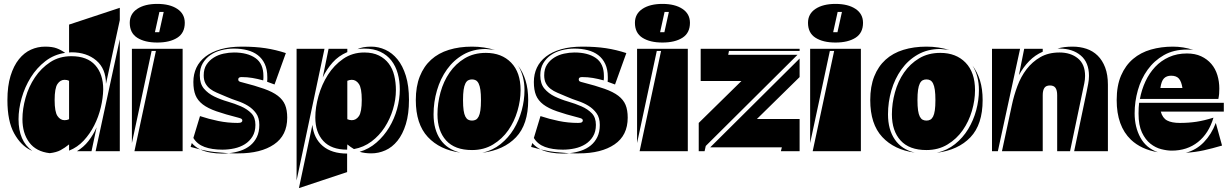

<svg xmlns="http://www.w3.org/2000/svg" viewBox="-20 -775 6308 984"><path d="M509 -317Q508 -272 496.5 -224Q485 -176 463 -132.5Q441 -89 409 -54.5Q377 -20 334 -3V-35Q312 -17 290.5 -5.5Q269 6 235 10Q165 2 130 -45Q95 -92 95 -164Q95 -217 111 -274Q127 -331 159 -378.5Q191 -426 237.5 -456.5Q284 -487 346 -487Q427 -487 468 -441Q509 -395 509 -317ZM334 -649 594 -735V-672L523 -345Q523 -423 473.5 -465Q424 -507 346 -507Q343 -507 340 -506.5Q337 -506 334 -506ZM138 -5Q87 -29 52.5 -91.5Q18 -154 18 -262Q18 -334 34 -386Q50 -438 77 -471.5Q104 -505 138.5 -520.5Q173 -536 211 -536Q248 -536 270.5 -527.5Q293 -519 314 -504Q257 -496 212.5 -461.5Q168 -427 137.5 -378Q107 -329 91 -272.5Q75 -216 75 -164Q75 -52 145 -2ZM470 0 594 -574V0ZM334 -361Q324 -366 311 -366Q289 -366 274.5 -344.5Q260 -323 260 -262Q260 -202 274.5 -180.5Q289 -159 311 -159Q324 -159 334 -164ZM475 -122 449 0H374Q409 -21 433.5 -52.5Q458 -84 475 -122Z M779 -514H757L656 -42V-525H916V0H669ZM927 -658Q927 -606 888.5 -581.5Q850 -557 786 -557Q722 -557 683.5 -581.5Q645 -606 645 -658Q645 -704 683.5 -729.5Q722 -755 786 -755Q850 -755 888.5 -729.5Q927 -704 927 -658ZM774 -610H796L819 -714H797Z M1452 -172Q1452 -81 1384.5 -35Q1317 11 1202 11Q1189 11 1176.5 11Q1164 11 1153 10Q1184 7 1212.5 -2.5Q1241 -12 1262.5 -29.5Q1284 -47 1296.5 -73Q1309 -99 1309 -135Q1309 -172 1292 -195Q1275 -218 1250.5 -233Q1226 -248 1197 -257.5Q1168 -267 1143 -278L1131 -283Q1110 -292 1091 -300Q1072 -308 1057 -319.5Q1042 -331 1033 -347.5Q1024 -364 1024 -389Q1024 -422 1038.5 -444Q1053 -466 1075.5 -480Q1098 -494 1125.5 -500Q1153 -506 1179 -506Q1248 -506 1289 -477.5Q1330 -449 1330 -386Q1330 -381 1330 -375Q1330 -369 1329 -363Q1300 -371 1273.5 -375.5Q1247 -380 1218 -380Q1201 -380 1201 -368Q1201 -361 1206 -358Q1211 -355 1221 -353Q1288 -336 1333 -320Q1378 -304 1404 -284Q1430 -264 1441 -237.5Q1452 -211 1452 -172ZM1005 -180Q1050 -165 1098.5 -155Q1147 -145 1198 -145Q1212 -145 1217 -148.5Q1222 -152 1222 -157Q1222 -163 1217.5 -166Q1213 -169 1201 -172Q1134 -189 1089.5 -204.5Q1045 -220 1019 -240Q993 -260 982 -287Q971 -314 971 -355Q971 -395 986.5 -428Q1002 -461 1033 -485Q1064 -509 1110.5 -522.5Q1157 -536 1220 -536Q1288 -536 1340.5 -528Q1393 -520 1445 -503L1387 -342L1349 -356Q1350 -362 1350 -368Q1350 -374 1350 -380Q1350 -419 1337 -447Q1324 -475 1301 -492.5Q1278 -510 1246.5 -518Q1215 -526 1179 -526Q1146 -526 1114.5 -518Q1083 -510 1058.5 -493Q1034 -476 1019 -450.5Q1004 -425 1004 -389Q1004 -346 1025 -321Q1046 -296 1078 -280.5Q1110 -265 1146.5 -254.5Q1183 -244 1215 -230Q1247 -216 1268 -194.5Q1289 -173 1289 -135Q1289 -100 1274 -75.5Q1259 -51 1235 -36Q1211 -21 1181 -14.5Q1151 -8 1120 -8Q1066 -8 1028 -22Q990 -36 971 -68ZM1153 10Q1145 11 1136.5 11.5Q1128 12 1120 12Q1088 12 1059 7Q1030 2 1006 -9L1020 -6Q1050 1 1078.5 4Q1107 7 1136 9ZM957 -22 963 -42Q980 -22 1006 -9Z M2009 -313Q2009 -265 1994 -215Q1979 -165 1951.5 -122.5Q1924 -80 1884 -50Q1844 -20 1794 -11Q1786 -16 1777 -22Q1768 -28 1760 -35L1759 -8Q1678 -8 1637 -52.5Q1596 -97 1596 -173Q1596 -225 1612.5 -283.5Q1629 -342 1660.5 -391.5Q1692 -441 1739 -473.5Q1786 -506 1847 -506Q1891 -506 1922 -490.5Q1953 -475 1972.5 -449Q1992 -423 2000.5 -388Q2009 -353 2009 -313ZM1500 -525H1643L1500 150ZM1512 189 1581 -135Q1588 -66 1634 -27Q1680 12 1759 12V107ZM2076 -263Q2076 -191 2060 -139Q2044 -87 2017 -53.5Q1990 -20 1955 -4.5Q1920 11 1883 11Q1850 11 1823 3Q1871 -11 1909.5 -44.5Q1948 -78 1974.5 -122Q2001 -166 2015 -216.5Q2029 -267 2029 -317Q2029 -360 2018.5 -398Q2008 -436 1986 -464.5Q1964 -493 1929.5 -509.5Q1895 -526 1847 -526Q1828 -526 1812 -523Q1837 -536 1883 -536Q1920 -536 1955 -520Q1990 -504 2017 -471Q2044 -438 2060 -386.5Q2076 -335 2076 -263ZM1834 -263Q1834 -323 1819.5 -344.5Q1805 -366 1783 -366Q1772 -366 1760 -361V-164Q1772 -159 1783 -159Q1805 -159 1819.5 -180Q1834 -201 1834 -263ZM1760 -525V-508Q1715 -489 1684.5 -454.5Q1654 -420 1634 -378L1664 -525Z M2222 -189Q2222 -245 2237.5 -301.5Q2253 -358 2284 -403Q2315 -448 2361.5 -476Q2408 -504 2470 -504Q2551 -504 2599.5 -454Q2648 -404 2648 -313Q2648 -261 2632 -206.5Q2616 -152 2585 -107.5Q2554 -63 2507 -34.5Q2460 -6 2399 -6Q2311 -6 2266.5 -55Q2222 -104 2222 -189ZM2202 -189Q2202 -111 2237 -60Q2272 -9 2339 7Q2234 -7 2172.5 -73Q2111 -139 2111 -262Q2111 -332 2131.5 -383.5Q2152 -435 2189.5 -469Q2227 -503 2280.5 -519.5Q2334 -536 2399 -536Q2432 -536 2460.5 -531.5Q2489 -527 2517 -519Q2506 -521 2494 -521.5Q2482 -522 2470 -524Q2405 -524 2355 -495.5Q2305 -467 2271 -419.5Q2237 -372 2219.5 -312Q2202 -252 2202 -189ZM2445 -262Q2445 -294 2442 -314.5Q2439 -335 2433 -347Q2427 -359 2418.5 -363.5Q2410 -368 2399 -368Q2388 -368 2379.5 -363.5Q2371 -359 2365 -347Q2359 -335 2356 -314.5Q2353 -294 2353 -262Q2353 -230 2356 -209.5Q2359 -189 2365 -177.5Q2371 -166 2379.5 -161.5Q2388 -157 2399 -157Q2410 -157 2418.5 -161.5Q2427 -166 2433 -177.5Q2439 -189 2442 -209.5Q2445 -230 2445 -262ZM2687 -262Q2687 -137 2624.5 -71.5Q2562 -6 2452 8Q2505 -4 2545.5 -36.5Q2586 -69 2613 -113.5Q2640 -158 2654 -210Q2668 -262 2668 -313Q2668 -386 2635 -439Q2660 -406 2673.5 -362.5Q2687 -319 2687 -262Z M3197 -172Q3197 -81 3129.5 -35Q3062 11 2947 11Q2934 11 2921.5 11Q2909 11 2898 10Q2929 7 2957.5 -2.5Q2986 -12 3007.5 -29.5Q3029 -47 3041.5 -73Q3054 -99 3054 -135Q3054 -172 3037 -195Q3020 -218 2995.5 -233Q2971 -248 2942 -257.5Q2913 -267 2888 -278L2876 -283Q2855 -292 2836 -300Q2817 -308 2802 -319.5Q2787 -331 2778 -347.5Q2769 -364 2769 -389Q2769 -422 2783.5 -444Q2798 -466 2820.5 -480Q2843 -494 2870.5 -500Q2898 -506 2924 -506Q2993 -506 3034 -477.5Q3075 -449 3075 -386Q3075 -381 3075 -375Q3075 -369 3074 -363Q3045 -371 3018.5 -375.5Q2992 -380 2963 -380Q2946 -380 2946 -368Q2946 -361 2951 -358Q2956 -355 2966 -353Q3033 -336 3078 -320Q3123 -304 3149 -284Q3175 -264 3186 -237.5Q3197 -211 3197 -172ZM2750 -180Q2795 -165 2843.5 -155Q2892 -145 2943 -145Q2957 -145 2962 -148.5Q2967 -152 2967 -157Q2967 -163 2962.5 -166Q2958 -169 2946 -172Q2879 -189 2834.5 -204.5Q2790 -220 2764 -240Q2738 -260 2727 -287Q2716 -314 2716 -355Q2716 -395 2731.5 -428Q2747 -461 2778 -485Q2809 -509 2855.5 -522.5Q2902 -536 2965 -536Q3033 -536 3085.5 -528Q3138 -520 3190 -503L3132 -342L3094 -356Q3095 -362 3095 -368Q3095 -374 3095 -380Q3095 -419 3082 -447Q3069 -475 3046 -492.5Q3023 -510 2991.5 -518Q2960 -526 2924 -526Q2891 -526 2859.5 -518Q2828 -510 2803.5 -493Q2779 -476 2764 -450.5Q2749 -425 2749 -389Q2749 -346 2770 -321Q2791 -296 2823 -280.5Q2855 -265 2891.5 -254.5Q2928 -244 2960 -230Q2992 -216 3013 -194.5Q3034 -173 3034 -135Q3034 -100 3019 -75.5Q3004 -51 2980 -36Q2956 -21 2926 -14.5Q2896 -8 2865 -8Q2811 -8 2773 -22Q2735 -36 2716 -68ZM2898 10Q2890 11 2881.5 11.5Q2873 12 2865 12Q2833 12 2804 7Q2775 2 2751 -9L2765 -6Q2795 1 2823.5 4Q2852 7 2881 9ZM2702 -22 2708 -42Q2725 -22 2751 -9Z M3368 -514H3346L3245 -42V-525H3505V0H3258ZM3516 -658Q3516 -606 3477.5 -581.5Q3439 -557 3375 -557Q3311 -557 3272.5 -581.5Q3234 -606 3234 -658Q3234 -704 3272.5 -729.5Q3311 -755 3375 -755Q3439 -755 3477.5 -729.5Q3516 -704 3516 -658ZM3363 -610H3385L3408 -714H3386Z M3561 0V-145L3780 -360H3571V-525H4078V-514H3716L3712 -494H4067L3597 -27L3591 0ZM3620 -20 4078 -475V-380L3859 -165H4078V0H3982L3987 -20Z M4255 -514H4233L4132 -42V-525H4392V0H4145ZM4403 -658Q4403 -606 4364.5 -581.5Q4326 -557 4262 -557Q4198 -557 4159.5 -581.5Q4121 -606 4121 -658Q4121 -704 4159.5 -729.5Q4198 -755 4262 -755Q4326 -755 4364.5 -729.5Q4403 -704 4403 -658ZM4250 -610H4272L4295 -714H4273Z M4551 -189Q4551 -245 4566.5 -301.5Q4582 -358 4613 -403Q4644 -448 4690.5 -476Q4737 -504 4799 -504Q4880 -504 4928.5 -454Q4977 -404 4977 -313Q4977 -261 4961 -206.5Q4945 -152 4914 -107.5Q4883 -63 4836 -34.5Q4789 -6 4728 -6Q4640 -6 4595.5 -55Q4551 -104 4551 -189ZM4531 -189Q4531 -111 4566 -60Q4601 -9 4668 7Q4563 -7 4501.5 -73Q4440 -139 4440 -262Q4440 -332 4460.5 -383.5Q4481 -435 4518.5 -469Q4556 -503 4609.5 -519.5Q4663 -536 4728 -536Q4761 -536 4789.5 -531.5Q4818 -527 4846 -519Q4835 -521 4823 -521.5Q4811 -522 4799 -524Q4734 -524 4684 -495.5Q4634 -467 4600 -419.5Q4566 -372 4548.5 -312Q4531 -252 4531 -189ZM4774 -262Q4774 -294 4771 -314.5Q4768 -335 4762 -347Q4756 -359 4747.5 -363.5Q4739 -368 4728 -368Q4717 -368 4708.5 -363.5Q4700 -359 4694 -347Q4688 -335 4685 -314.5Q4682 -294 4682 -262Q4682 -230 4685 -209.5Q4688 -189 4694 -177.5Q4700 -166 4708.5 -161.5Q4717 -157 4728 -157Q4739 -157 4747.5 -161.5Q4756 -166 4762 -177.5Q4768 -189 4771 -209.5Q4774 -230 4774 -262ZM5016 -262Q5016 -137 4953.5 -71.5Q4891 -6 4781 8Q4834 -4 4874.5 -36.5Q4915 -69 4942 -113.5Q4969 -158 4983 -210Q4997 -262 4997 -313Q4997 -386 4964 -439Q4989 -406 5002.5 -362.5Q5016 -319 5016 -262Z M5398 0V-287Q5398 -312 5389.5 -324.5Q5381 -337 5361 -337Q5341 -337 5332.5 -324.5Q5324 -312 5324 -287V0H5115L5166 -237Q5176 -285 5194 -333.5Q5212 -382 5241 -420Q5270 -458 5311.5 -482Q5353 -506 5410 -506Q5467 -506 5504 -476Q5541 -446 5541 -386Q5541 -367 5537 -348Q5533 -329 5529 -310L5464 0ZM5549 -305Q5553 -325 5557 -345.5Q5561 -366 5561 -386Q5561 -455 5519 -490.5Q5477 -526 5410 -526H5400Q5415 -531 5434.5 -533.5Q5454 -536 5477 -536Q5515 -536 5548 -525Q5581 -514 5605.5 -490Q5630 -466 5644 -429Q5658 -392 5658 -341V0H5485ZM5094 0H5064V-525H5208ZM5202 -390 5229 -525H5324V-510Q5285 -493 5255 -462.5Q5225 -432 5202 -390Z M5822 -268Q5831 -316 5850.5 -358Q5870 -400 5900 -432Q5930 -464 5971 -482.5Q6012 -501 6063 -501Q6105 -501 6136 -486.5Q6167 -472 6188 -447.5Q6209 -423 6219 -390Q6229 -357 6229 -321Q6229 -306 6228 -294Q6227 -282 6224 -268ZM6252 -248V-203H5929Q5938 -170 5961.5 -157.5Q5985 -145 6027 -145Q6072 -145 6111.5 -151Q6151 -157 6199 -172Q6175 -91 6119.5 -47Q6064 -3 5985 -3Q5961 -3 5931.5 -10.5Q5902 -18 5876 -38.5Q5850 -59 5832.5 -96Q5815 -133 5815 -193Q5815 -225 5818 -248ZM5776 -59Q5703 -129 5703 -262Q5703 -336 5725.5 -388Q5748 -440 5787 -473Q5826 -506 5878.5 -521Q5931 -536 5991 -536Q6045 -536 6096 -519Q6091 -520 6082 -520.5Q6073 -521 6063 -521Q5995 -521 5945 -492.5Q5895 -464 5861.5 -417.5Q5828 -371 5811.5 -312.5Q5795 -254 5795 -194Q5795 -124 5824.5 -70Q5854 -16 5914 5Q5829 -9 5776 -59ZM6243 -29Q6192 -14 6149 -4.5Q6106 5 6057 8Q6111 -6 6150 -46.5Q6189 -87 6211 -145ZM6040 -324Q6035 -357 6022 -372Q6009 -387 5982 -387Q5959 -387 5945.5 -373.5Q5932 -360 5927 -324Z"/></svg>

Font: J.M. Nexus Grotesque
Style: Regular
Weight: 900
Designer: deFharo
Foundry: deFharo
Version: Version 3.003